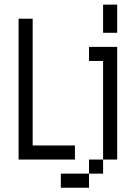

<svg xmlns="http://www.w3.org/2000/svg" viewBox="-20 -708 540 852"><path d="M500 -562.5H437.5V-687.5H500ZM62.5 -625H125V-62.5H312.5V0H62.5ZM250 62.5H375V125H250ZM375 0H437.5V62.5H375ZM375 -500H500V0H437.5V-437.5H375Z"/></svg>

Font: 寒蝉点阵体 16px
Style: Regular
Weight: 400
Designer: Designed by Warren2060
Foundry: ChillType
Version: Version 1.000